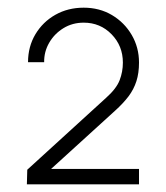

<svg xmlns="http://www.w3.org/2000/svg" viewBox="-20 -750 432 500"><path d="M50 -270 51 -308 256 -495Q283 -519 291.5 -541Q300 -563 300 -587Q300 -630.5 270.5 -660.8Q241 -691 198 -691Q168.5 -691 145 -676.5Q121.5 -662 108 -638.5Q94.5 -615 95 -588H53Q53 -628.5 72.2 -660.8Q91.5 -693 124.2 -711.5Q157 -730 198 -730Q239 -730 271.5 -710.8Q304 -691.5 323 -659Q342 -626.5 342 -587Q342 -559.5 335.2 -538.5Q328.5 -517.5 314.8 -499.2Q301 -481 280 -462L80 -280L68 -310H342V-270Z"/></svg>

Font: Manrope ExtraLight ExtraLight
Style: Regular
Weight: 250
Version: Version 4.501